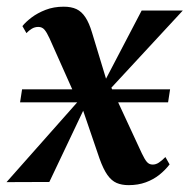

<svg xmlns="http://www.w3.org/2000/svg" viewBox="-50 -544 567 574"><path d="M334.5 9.5Q314 9.5 298.8 3Q283.5 -3.5 271.2 -20.8Q259 -38 247.5 -70L186.5 -248.5L211.5 -240L97.5 0L-30.5 0.5L202.5 -262.5L190.5 -222L98 -429.5Q90 -447 83 -455.2Q76 -463.5 64.5 -463.5Q54 -463.5 45.2 -458.2Q36.5 -453 29 -445L17 -466Q27 -478.5 44.5 -491.8Q62 -505 86.2 -514.5Q110.5 -524 140.5 -524Q163 -524 178.5 -516.8Q194 -509.5 205.2 -492.5Q216.5 -475.5 225 -447L274.5 -284L253.5 -283L373.5 -512.5H496.5L260 -257L274.5 -300L374 -85.5Q382.5 -67.5 389.2 -59.8Q396 -52 406.5 -52Q416 -52 424.8 -57.8Q433.5 -63.5 444.5 -74.5L457 -52.5Q444 -35.5 426.5 -21.5Q409 -7.5 386 1Q363 9.5 334.5 9.5ZM10 -238 16 -277H458.5L452.5 -238Z"/></svg>

Font: Merriweather 120pt SemiBold
Style: Italic
Weight: 600
Italic angle: -7.8°
Version: Version 2.101